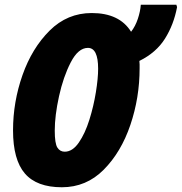

<svg xmlns="http://www.w3.org/2000/svg" viewBox="-20 -780 767 810"><path d="M241 10Q344 10 417.5 -64Q491 -138 530 -253Q569 -368 569 -492Q569 -500 569 -508Q569 -516 568 -523Q639 -558 676 -617Q713 -676 727 -750L724 -760H574Q572 -732 561.5 -700.5Q551 -669 533 -646Q484 -725 367 -725Q264 -725 189.5 -651Q115 -577 75 -463.5Q35 -350 35 -230Q35 -106 85 -48Q135 10 241 10ZM253 -140Q233 -140 222 -157.5Q211 -175 211 -229Q211 -292 229 -374Q247 -456 278.5 -517Q310 -578 351 -578Q394 -578 394 -490Q394 -450 384.5 -391Q375 -332 357 -274.5Q339 -217 312.5 -178.5Q286 -140 253 -140Z"/></svg>

Font: Noto Sans Display Condensed Black
Style: Italic
Weight: 900
Width: 3
Italic angle: -192°
Designer: Monotype Design Team
Foundry: Monotype Imaging Inc.
Version: Version 1.900